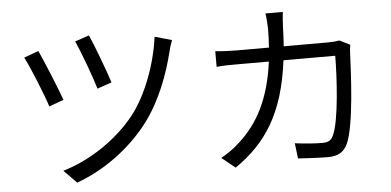

<svg xmlns="http://www.w3.org/2000/svg" viewBox="-54 -894 2107 1035"><g transform="rotate(-5 1000.0 -377.0)"><path d="M456 -752 379 -726C404 -674 461 -519 477 -462L555 -489C538 -545 478 -704 456 -752ZM900 -688 808 -714C788 -564 727 -404 648 -302C547 -175 398 -79 255 -37L324 33C465 -17 613 -120 716 -256C798 -364 852 -507 882 -631C886 -647 893 -671 900 -688ZM177 -692 98 -663C122 -620 191 -451 210 -389L289 -418C266 -483 203 -636 177 -692Z M1855 -579 1799 -607C1782 -604 1762 -602 1735 -602H1497C1499 -635 1501 -669 1502 -705C1503 -729 1505 -764 1508 -787H1414C1418 -763 1421 -726 1421 -704C1421 -668 1419 -634 1417 -602H1241C1203 -602 1162 -604 1127 -608V-523C1162 -527 1203 -527 1242 -527H1410C1383 -321 1311 -196 1212 -106C1182 -77 1141 -49 1109 -32L1182 27C1349 -88 1453 -240 1489 -527H1769C1769 -420 1756 -174 1718 -98C1707 -73 1689 -65 1660 -65C1618 -65 1565 -69 1511 -76L1521 7C1573 10 1631 14 1682 14C1737 14 1769 -5 1789 -47C1834 -143 1846 -434 1850 -530C1850 -543 1852 -562 1855 -579Z"/></g></svg>

Font: GenYoGothic2 TW R
Style: Regular
Weight: 400
Version: Version 2.100;PS 2.1;hotconv 16.6.51;makeotf.lib2.5.65220 DE